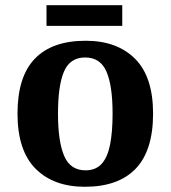

<svg xmlns="http://www.w3.org/2000/svg" viewBox="-20 -705 653 735"><path d="M304.6 10Q185 10 116 -59.3Q47 -128.7 47 -270.3Q47 -411 113.1 -480Q179.2 -549 308 -549Q428 -549 497 -480Q566 -411 566 -270.3Q566 -128.7 499.5 -59.3Q433 10 304.6 10ZM307.2 -53Q346 -53 368.7 -77.4Q391.3 -101.7 401.2 -150.5Q411 -199.2 411 -270Q411 -377 387.5 -431Q364 -485 306 -485Q248 -485 225 -431.2Q202 -377.5 202 -270Q202 -164 225.5 -108.5Q249 -53 307.2 -53ZM158 -606V-685H448V-606Z"/></svg>

Font: Noto Serif Tamil
Style: Regular
Weight: 400
Designer: Indian Type Foundry, Tom Grace, and the Monotype Design Team
Foundry: Monotype Imaging Inc.
Version: Version 2.003